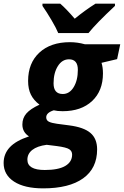

<svg xmlns="http://www.w3.org/2000/svg" viewBox="-76 -786 675 1046"><path d="M155.3 -766.1H252Q282.7 -740.2 331.1 -684.1Q387.2 -730 444.3 -766.1H550.3V-753.9Q446.8 -657.2 406.2 -606H241.2Q230.5 -632.3 205.1 -675.5Q179.7 -718.8 155.3 -753.9ZM579.1 -544.9 562 -463.9 477.1 -443.8Q484.9 -418.5 484.9 -386.2Q484.9 -291 425.8 -235.6Q366.7 -180.2 265.1 -180.2Q236.3 -180.2 216.8 -185.1Q175.8 -171.9 175.8 -147Q175.8 -130.4 190.4 -123Q205.1 -115.7 233.9 -111.8L300.8 -103Q380.4 -92.8 416.7 -61.8Q453.1 -30.8 453.1 27.8Q453.1 130.9 377 185.5Q300.8 240.2 159.2 240.2Q57.6 240.2 0.7 203.4Q-56.2 166.5 -56.2 102.1Q-56.2 52.2 -22.7 16.4Q10.7 -19.5 82 -43Q45.9 -65.9 45.9 -107.9Q45.9 -142.6 67.6 -167.7Q89.4 -192.9 139.2 -215.8Q107.4 -239.7 92.3 -270.5Q77.1 -301.3 77.1 -345.2Q77.1 -442.4 138.4 -499.3Q199.7 -556.2 305.2 -556.2Q345.7 -556.2 386.2 -544.9ZM178.2 2.9Q126.5 9.8 99.9 30.8Q73.2 51.8 73.2 84Q73.2 140.1 168 140.1Q241.7 140.1 279.3 118.2Q316.9 96.2 316.9 56.2Q316.9 37.1 301 26.9Q285.2 16.6 233.9 9.8ZM299.8 -462.9Q262.2 -462.9 239 -425.5Q215.8 -388.2 215.8 -332Q215.8 -273.9 266.1 -273.9Q302.7 -273.9 325.4 -311.3Q348.1 -348.6 348.1 -405.8Q348.1 -462.9 299.8 -462.9Z"/></svg>

Font: Zoram GWebM
Style: Bold Italic
Weight: 700
Italic angle: -12°
Foundry: Ascender Corporation
Version: Version 1.000